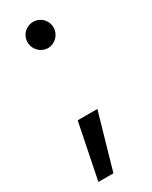

<svg xmlns="http://www.w3.org/2000/svg" viewBox="-189 -557 632 800"><g transform="rotate(-30 127.0 -157.0)"><path d="M101.6 200.2 177.7 -65.4H83L29.3 200.2ZM95.7 -396.5C105.5 -390.6 115.9 -387.7 127 -387.7C138 -387.7 148.4 -390.6 158.2 -396.5C168 -402.3 175.6 -410.2 181.2 -419.9C186.7 -429.7 189.5 -440.1 189.5 -451.2C189.5 -462.2 186.7 -472.7 181.2 -482.4C175.6 -492.2 168 -499.8 158.2 -505.4C148.4 -510.9 138 -513.7 127 -513.7C115.9 -513.7 105.5 -510.9 95.7 -505.4C85.9 -499.8 78.3 -492.2 72.8 -482.4C67.2 -472.7 64.5 -462.2 64.5 -451.2C64.5 -440.1 67.2 -429.7 72.8 -419.9C78.3 -410.2 85.9 -402.3 95.7 -396.5Z"/></g></svg>

Font: Pretendard Variable
Style: Regular
Weight: 400
Designer: Base glyphs from Inter by Rasmus Andersson; Hangeul glyphs from Noto Sans CJK(Source Han Sans) by Jang Soo-young and Kan
Foundry: Kil Hyung-jin
Version: Version 1.309;Glyphs 3.2 (3225)